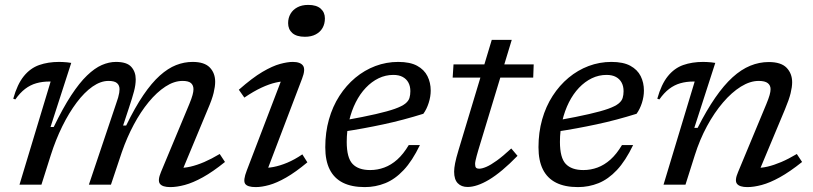

<svg xmlns="http://www.w3.org/2000/svg" viewBox="-20 -753 3316 783"><path d="M716.5 -41 709 -68.5Q731 -67.5 757 -73.5Q783 -79.5 812.8 -92.2Q842.5 -105 876 -125L897.5 -92.5Q848 -52.5 807.2 -30Q766.5 -7.5 733.8 1.2Q701 10 674.5 10Q642.5 10 632.2 -3.5Q622 -17 636.5 -51.5L752 -328.5Q761.5 -351.5 765.2 -365.5Q769 -379.5 769 -389Q769 -405 759 -414Q749 -423 724.5 -423Q690 -423 654.8 -400Q619.5 -377 586.5 -337Q553.5 -297 525.5 -244.5Q497.5 -192 477 -133L432.5 0H342.5L453 -328.5Q458.5 -344 461.8 -355.2Q465 -366.5 466.2 -374.5Q467.5 -382.5 467.5 -389Q467.5 -405 457.2 -414Q447 -423 422.5 -423Q390.5 -423 357.2 -399.8Q324 -376.5 292.8 -335Q261.5 -293.5 234.2 -238.2Q207 -183 187 -120L149 0H59.5L186.5 -420.5Q185.5 -420.5 184 -420.5Q182.5 -420.5 181 -420.5Q152.5 -420.5 128 -413.5Q103.5 -406.5 82.5 -390.5Q61.5 -374.5 42.5 -347.5L34 -350.5Q50.5 -409.5 77 -442.2Q103.5 -475 139.8 -487.8Q176 -500.5 221 -500.5Q229 -500.5 237.2 -500Q245.5 -499.5 253.8 -498.8Q262 -498 270.5 -496.5L186 -235H199Q236.5 -312.5 270.2 -364Q304 -415.5 335 -445.2Q366 -475 395.2 -487.8Q424.5 -500.5 453 -500.5Q497.5 -500.5 515.5 -480.2Q533.5 -460 533.5 -429.5Q533.5 -407 526.5 -380.5Q519.5 -354 505 -310.5L482 -241H494.5Q530.5 -315 564.5 -365Q598.5 -415 631.8 -444.8Q665 -474.5 698 -487.5Q731 -500.5 765.5 -500.5Q813.5 -500.5 835.5 -477.8Q857.5 -455 857.5 -419.5Q857.5 -400.5 851.2 -374.2Q845 -348 827 -306.5Z M986.5 -58 1135.5 -447.5 1153.5 -421.5Q1132.5 -422.5 1105.5 -416.5Q1078.5 -410.5 1046.2 -395.5Q1014 -380.5 976.5 -355L954 -387Q1009 -435.5 1050.2 -459.8Q1091.5 -484 1122 -492.2Q1152.5 -500.5 1174 -500.5Q1205 -500.5 1215.8 -485.2Q1226.5 -470 1212 -432.5L1063 -41L1046.5 -69Q1068.5 -67 1095 -72Q1121.5 -77 1151.5 -89.5Q1181.5 -102 1213 -123.5L1233.5 -91Q1185.5 -51 1147 -29Q1108.5 -7 1077.8 1.5Q1047 10 1023 10Q989 10 979.8 -3.5Q970.5 -17 986.5 -58ZM1155 -658.5Q1155 -680 1164.8 -696.8Q1174.5 -713.5 1192.8 -723.2Q1211 -733 1237 -733Q1270.5 -733 1287.8 -717.8Q1305 -702.5 1305 -678Q1305 -656 1295.5 -639.2Q1286 -622.5 1267.8 -612.8Q1249.5 -603 1223.5 -603Q1189.5 -603 1172.2 -618.2Q1155 -633.5 1155 -658.5Z M1584 -447.5Q1552.5 -447.5 1524 -433.8Q1495.5 -420 1471.8 -395Q1448 -370 1430.8 -335.8Q1413.5 -301.5 1403.8 -260.5Q1394 -219.5 1394 -174.5Q1394 -109.5 1417.8 -84.5Q1441.5 -59.5 1489.5 -59.5Q1519.5 -59.5 1547.2 -69.8Q1575 -80 1600 -102.2Q1625 -124.5 1647 -161.5H1692.5Q1661.5 -97 1626.2 -59.5Q1591 -22 1551.2 -6Q1511.5 10 1467.5 10Q1414 10 1378.2 -8Q1342.5 -26 1324.5 -62Q1306.5 -98 1306.5 -152.5Q1306.5 -213 1321.5 -266Q1336.5 -319 1364.2 -362Q1392 -405 1429.2 -436Q1466.5 -467 1511 -483.8Q1555.5 -500.5 1604 -500.5Q1652 -500.5 1681 -484.8Q1710 -469 1723.2 -442.5Q1736.5 -416 1736.5 -383.5Q1736.5 -359 1728.2 -333.2Q1720 -307.5 1706.5 -289Q1666.5 -276.5 1625.2 -265.5Q1584 -254.5 1543 -245.8Q1502 -237 1462.5 -229.8Q1423 -222.5 1386 -217L1389 -263Q1464 -276.5 1512.8 -287.8Q1561.5 -299 1590.2 -309.2Q1619 -319.5 1632.5 -330.2Q1646 -341 1649.8 -353.5Q1653.5 -366 1653.5 -381Q1653.5 -401.5 1645.5 -416.2Q1637.5 -431 1622.2 -439.2Q1607 -447.5 1584 -447.5Z M1826 -436.5 1829.5 -490.5H2156.5L2154.5 -436.5ZM1930.5 -140.5Q1926.5 -127.5 1923.8 -116.8Q1921 -106 1919.2 -97.8Q1917.5 -89.5 1917.5 -84.5Q1917.5 -73 1921.5 -69Q1925.5 -65 1934 -65Q1945.5 -65 1963.2 -72.5Q1981 -80 2006.2 -98.2Q2031.5 -116.5 2065 -147.5L2090.5 -117.5Q2058 -84 2029 -59.8Q2000 -35.5 1974.5 -20.2Q1949 -5 1927.2 2.2Q1905.5 9.5 1887 9.5Q1861.5 9.5 1846.8 -5.8Q1832 -21 1832 -53Q1832 -67 1836 -87.5Q1840 -108 1850 -141L1985.5 -590.5H2067Z M2453.5 -447.5Q2422 -447.5 2393.5 -433.8Q2365 -420 2341.2 -395Q2317.5 -370 2300.2 -335.8Q2283 -301.5 2273.2 -260.5Q2263.5 -219.5 2263.5 -174.5Q2263.5 -109.5 2287.2 -84.5Q2311 -59.5 2359 -59.5Q2389 -59.5 2416.8 -69.8Q2444.5 -80 2469.5 -102.2Q2494.5 -124.5 2516.5 -161.5H2562Q2531 -97 2495.8 -59.5Q2460.5 -22 2420.8 -6Q2381 10 2337 10Q2283.5 10 2247.8 -8Q2212 -26 2194 -62Q2176 -98 2176 -152.5Q2176 -213 2191 -266Q2206 -319 2233.8 -362Q2261.5 -405 2298.8 -436Q2336 -467 2380.5 -483.8Q2425 -500.5 2473.5 -500.5Q2521.5 -500.5 2550.5 -484.8Q2579.5 -469 2592.8 -442.5Q2606 -416 2606 -383.5Q2606 -359 2597.8 -333.2Q2589.5 -307.5 2576 -289Q2536 -276.5 2494.8 -265.5Q2453.5 -254.5 2412.5 -245.8Q2371.5 -237 2332 -229.8Q2292.5 -222.5 2255.5 -217L2258.5 -263Q2333.5 -276.5 2382.2 -287.8Q2431 -299 2459.8 -309.2Q2488.5 -319.5 2502 -330.2Q2515.5 -341 2519.2 -353.5Q2523 -366 2523 -381Q2523 -401.5 2515 -416.2Q2507 -431 2491.8 -439.2Q2476.5 -447.5 2453.5 -447.5Z M2669 -347.5 2660.5 -350.5Q2677 -409.5 2703.5 -442.2Q2730 -475 2766.2 -487.8Q2802.5 -500.5 2847.5 -500.5Q2855.5 -500.5 2863.8 -500Q2872 -499.5 2880.2 -498.8Q2888.5 -498 2897 -496.5L2811.5 -231.5H2825Q2861.5 -303.5 2896.8 -354.5Q2932 -405.5 2967.5 -437.8Q3003 -470 3039.8 -485Q3076.5 -500 3115 -500Q3165.5 -500 3188 -476.5Q3210.5 -453 3210.5 -417.5Q3210.5 -398.5 3204.2 -372.8Q3198 -347 3181 -306.5L3070 -41L3062.5 -68.5Q3084.5 -67.5 3110.2 -73.5Q3136 -79.5 3166 -92.2Q3196 -105 3229.5 -125L3251 -92.5Q3201 -52.5 3160.2 -30Q3119.5 -7.5 3086.8 1.2Q3054 10 3028 10Q2996 10 2985.5 -3.5Q2975 -17 2990 -51.5L3105 -328Q3114.5 -351 3118.5 -365.2Q3122.5 -379.5 3122.5 -389.5Q3122.5 -405 3111 -414Q3099.5 -423 3074 -423Q3039 -423 3001.5 -399.8Q2964 -376.5 2928.5 -335Q2893 -293.5 2863.2 -238.5Q2833.5 -183.5 2813.5 -120L2775.5 0H2686L2813 -420.5Q2812 -420.5 2810.5 -420.5Q2809 -420.5 2807.5 -420.5Q2779 -420.5 2754.5 -413.5Q2730 -406.5 2709 -390.5Q2688 -374.5 2669 -347.5Z"/></svg>

Font: Newsreader 9pt
Style: Italic
Weight: 400
Italic angle: -17°
Designer: Hugues Gentile
Foundry: Production Type
Version: Version 1.003